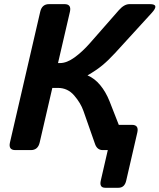

<svg xmlns="http://www.w3.org/2000/svg" viewBox="-20 -720 765 921"><path d="M53.7 0Q19.5 0 27.8 -36.6L172.9 -663.6Q181.2 -700.2 215.3 -700.2H289.6Q323.7 -700.2 315.4 -663.6L258.3 -417.5H268.1Q300.3 -417.5 337.6 -444.6Q375 -471.7 411.1 -512.7L550.3 -671.4Q575.7 -700.2 601.1 -700.2H699.2Q746.6 -700.2 708 -658.2L532.2 -465.8Q500 -430.7 470.7 -406.5Q441.4 -382.3 400.4 -358.9L399.9 -358.4Q433.6 -344.2 460.4 -312Q487.3 -279.8 505.4 -234.4L549.8 -121.1H612.8Q647 -121.1 638.7 -84.5L585.4 146.5Q577.6 180.7 548.3 180.7H484.9Q455.6 180.7 463.4 146.5L497.1 0H473.1Q446.3 0 436 -28.8L380.4 -187.5Q367.2 -225.6 335.9 -262Q304.7 -298.3 257.8 -298.3H231L170.4 -36.6Q162.1 0 127.9 0Z"/></svg>

Font: Istok
Style: Bold Italic
Weight: 700
Italic angle: -13°
Designer: Andrey V. Panov
Foundry: Andrey V. Panov
Version: Version 1.0.3